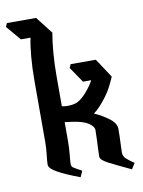

<svg xmlns="http://www.w3.org/2000/svg" viewBox="-109 -777 625 842"><g transform="rotate(-10 203.5 -356.5)"><path d="M182 2Q118 -22 83.5 -41.5Q49 -61 49 -77Q49 -91 52.5 -120.5Q56 -150 56 -178V-447Q56 -507 60.5 -557.5Q65 -608 72 -639H29L-26 -704L-19 -720H111L170 -644Q163 -605 159 -555.5Q155 -506 155 -455V-319Q164 -316 180 -316Q212 -316 230 -327Q248 -338 268 -361Q280 -375 288.5 -387.5Q297 -400 302 -409H265L218 -478L225 -494H337L393 -409Q385 -390 373.5 -367.5Q362 -345 349 -328Q316 -283 288 -263Q324 -247 353 -225Q382 -203 382 -178Q382 -165 381.5 -145Q381 -125 380 -105.5Q379 -86 379 -74Q379 -57 390.5 -46Q402 -35 426 -19L410 7Q346 -23 312 -40.5Q278 -58 278 -73Q278 -86 279 -107Q280 -128 281 -151Q282 -174 282 -191Q282 -206 259.5 -221.5Q237 -237 187 -244L155 -248V-167Q155 -131 152 -103.5Q149 -76 149 -62Q149 -52 156.5 -46.5Q164 -41 194 -25ZM308 -422 304 -413Q306 -418 308 -422Z"/></g></svg>

Font: Jaini
Style: Regular
Weight: 400
Designer: Maithili Shingre, Girish Dalvi (Devanagari), Taresh Vohra (Latin)
Foundry: Ek Type
Version: Version 2.000; ttfautohint (v1.8.4.7-5d5b)